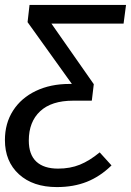

<svg xmlns="http://www.w3.org/2000/svg" viewBox="-29 -547 532 780"><path d="M473 -451H180L352 -205L344 -138L342 -139L343 -138H268Q180 -138 134 -95Q88 -52 88 24Q88 81 118.5 109.5Q149 138 207 138Q256 138 295.5 122Q335 106 376 72L424 125Q378 170 324 191.5Q270 213 202 213Q105 213 48 161Q-9 109 -9 22Q-9 -46 24 -97.5Q57 -149 116.5 -177.5Q176 -206 253 -206H263L83 -457L91 -527H483Z"/></svg>

Font: Fira Sans
Style: Italic
Weight: 400
Italic angle: -8°
Designer: bBox Type GmbH & Carrois Corporate GbR & Edenspiekermann AG
Foundry: bBox Type GmbH & Carrois Corporate GbR & Edenspiekermann AG
Version: Version 4.301